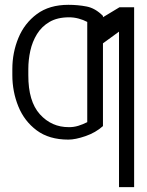

<svg xmlns="http://www.w3.org/2000/svg" viewBox="-20 -558 596 781"><path d="M525.6 -528.4V203.1H464.1V-429.3L398.8 -381.7V-45.1Q369 -18.5 327.8 -4.3Q286.6 9.9 258.2 9.9Q179.7 9.9 129.3 -27.7Q78.8 -65.3 54.5 -125.4Q30.2 -185.4 30.2 -252.5V-277Q30.2 -344.1 54.9 -403.8Q79.5 -463.4 130.1 -500.9Q180.8 -538.4 258.2 -538.4Q296.5 -538.4 332 -531.6Q367.5 -524.9 398.8 -493.3V-487.9L465.9 -528.4ZM259.9 -40.8Q279.5 -40.5 298.5 -46.3Q317.5 -52.2 334.9 -61.1V-468.8Q318.9 -477.3 299.9 -482.4Q280.9 -487.6 261 -487.6Q213.4 -487.6 181.5 -468.9Q149.5 -450.3 130.5 -419.4Q111.5 -388.5 103.3 -351.4Q95.2 -314.3 95.2 -277V-252.5Q94.8 -145.6 142.4 -93Q190 -40.5 259.9 -40.8Z"/></svg>

Font: Inter Extra Light BETA
Style: Regular
Weight: 200
Designer: Rasmus Andersson
Foundry: rsms
Version: Version 3.011;git-f93a4a705